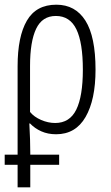

<svg xmlns="http://www.w3.org/2000/svg" viewBox="-22 -562 475 818"><path d="M-2 140V97H53V-280Q53 -406 92.5 -474Q132 -542 218 -542Q299 -542 342 -474Q385 -406 385 -265Q385 -137 342.5 -63.5Q300 10 217 10Q182 10 154 -2.5Q126 -15 106 -36H103Q105 0 106 31.5Q107 63 107 90V97H230V140H107V236H53V140ZM213 -38Q275 -38 303 -95Q331 -152 331 -265Q331 -380 303.5 -437Q276 -494 216 -494Q158 -494 132 -439.5Q106 -385 106 -281V-85Q123 -64 153 -51Q183 -38 213 -38Z"/></svg>

Font: Noto Sans ExtraCondensed Light
Style: Regular
Weight: 300
Width: 2
Designer: Monotype Design Team
Foundry: Monotype Imaging Inc.
Version: Version 2.013; ttfautohint (v1.8.4.7-5d5b)